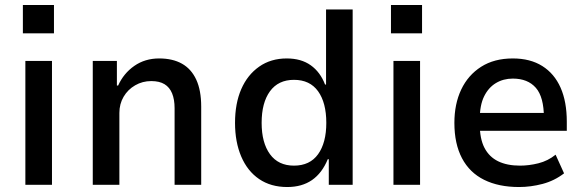

<svg xmlns="http://www.w3.org/2000/svg" viewBox="-20 -743 2354 772"><path d="M72 -609V-723H197V-609ZM82 0V-498H189V0Z M353 0V-498H450V-399H455Q477 -448 520 -478Q563 -508 620 -508Q674 -508 711.5 -487Q749 -466 769 -423Q789 -380 789 -314V0H682V-308Q682 -343 672 -367.5Q662 -392 641.5 -404.5Q621 -417 588 -417Q553 -417 523.5 -400Q494 -383 477 -354Q460 -325 460 -289V0Z M1135 9Q1069 9 1022 -23Q975 -55 950 -113.5Q925 -172 925 -249Q925 -327 950 -384.5Q975 -442 1022 -475Q1069 -508 1133 -508Q1191 -508 1229.5 -480.5Q1268 -453 1287 -403H1291V-705H1398V0H1302V-103H1298Q1275 -47 1234.5 -19Q1194 9 1135 9ZM1162 -77Q1226 -77 1259 -123Q1292 -169 1292 -249Q1292 -330 1259 -376Q1226 -422 1162 -422Q1099 -422 1065.5 -376Q1032 -330 1032 -249Q1032 -169 1065.5 -123Q1099 -77 1162 -77Z M1552 -609V-723H1677V-609ZM1562 0V-498H1669V0Z M2067 9Q1985 9 1926.5 -20Q1868 -49 1837.5 -107Q1807 -165 1807 -249Q1807 -325 1834.5 -383Q1862 -441 1914.5 -474.5Q1967 -508 2042 -508Q2112 -508 2160.5 -477.5Q2209 -447 2234 -390.5Q2259 -334 2259 -254V-217H1890V-289H2184L2167 -269Q2167 -353 2134.5 -390Q2102 -427 2042 -427Q2004 -427 1974 -409Q1944 -391 1926.5 -355.5Q1909 -320 1909 -263V-244Q1909 -185 1928 -148.5Q1947 -112 1983 -94.5Q2019 -77 2071 -77Q2107 -77 2145 -86.5Q2183 -96 2214 -121L2248 -46Q2209 -16 2161.5 -3.5Q2114 9 2067 9Z"/></svg>

Font: Nunito Sans 7pt SemiCondensed SemiBold
Style: Regular
Weight: 600
Width: 4
Designer: Vernon Adams
Foundry: Vernon Adams
Version: Version 3.101;gftools[0.9.27]